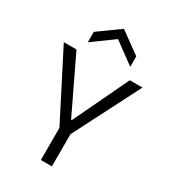

<svg xmlns="http://www.w3.org/2000/svg" viewBox="-215 -1009 991 1116"><g transform="rotate(30 280.0 -451.0)"><path d="M243 0V-216L16 -660H101L278 -291H283L459 -660H544L317 -216V0ZM137 -729V-799L280 -902L422 -799V-729L280 -833Z"/></g></svg>

Font: Bricolage Grotesque 12pt Light
Style: Regular
Weight: 300
Designer: Mathieu Triay
Foundry: Atelier Triay
Version: Version 1.001; ttfautohint (v1.8.4.7-5d5b);gftools[0.9.33.de